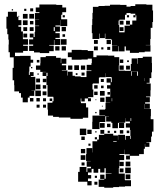

<svg xmlns="http://www.w3.org/2000/svg" viewBox="-20 -717 777 897"><path d="M444 -535H412V-562H409V-600H411V-628H412V-657H414V-685H440V-689H469V-690H494V-695H542V-694H571V-686H590V-689H612V-697H664V-695H692V-668H695V-614H692V-587H684V-535H682V-507H661V-506H683V-476H656V-473H629V-470H587V-481H568V-500H562V-477H534V-501H532V-477H504V-505H528V-506H503V-532H499V-535H472V-560H470V-539H446V-560H444ZM166 -472H139V-479H116V-503H135V-509H116V-533H135V-542H119V-560H137V-544H142V-567H144V-595H163V-597H144V-625H163V-626H143V-656H164V-660H147V-682H164V-696H243V-694H271V-682H289V-660H271V-648H266V-627H294V-595H262V-623H261V-598H239V-593H260V-569H239V-562H259V-540H239V-535H262V-507H234V-530H232V-507H210V-504H231V-478H210V-469H166ZM121 -678H135V-664H121ZM93 -676H103V-666H93ZM35 -674H41V-668H35ZM145 -358V-294H127V-293H140V-269H118V-261H110V-239H86V-261H78V-282H69V-290H47V-319H46V-342H39V-400H44V-449H26V-473H20V-509H21V-532H19V-557H14V-583H10V-639H17V-662H59V-639H66V-623H80V-599H66V-592H79V-570H87V-534H111V-508H88V-503H110V-479H88V-471H50V-455H73V-456H123V-438H135V-424H123V-406H117V-382H115V-367H119V-380H137V-362H124V-358ZM590 -653V-656H571V-648H564V-625H538V-621H534V-600H537V-566H562V-597H587V-602H598V-621H617V-645H613V-636H603V-646H612V-653ZM87 -652H109V-630H87ZM117 -652H139V-630H117ZM283 -646V-636H273V-646ZM573 -646H583V-636H573ZM66 -643H70V-639H66ZM87 -622H109V-600H87ZM557 -602H539V-620H557ZM569 -602V-620H587V-602ZM120 -603V-619H136V-603ZM268 -591H288V-571H268ZM89 -590H107V-572H89ZM137 -572H119V-590H137ZM236 -590H231V-572H236ZM557 -572H539V-590H557ZM107 -542H89V-560H107ZM284 -557V-545H272V-557ZM265 -534H291V-508H265ZM478 -531H498V-511H478ZM419 -530H437V-512H419ZM258 -501V-481H238V-501ZM288 -501V-481H268V-501ZM437 -482H419V-500H437ZM495 -498V-484H481V-498ZM463 -496V-486H453V-496ZM684 -160H697V-102H690V-79H686V-53H664V-51H678V-31H658V-45H657V-22H652V3H630V11H587V28H569V10H586V4H563V-18H562V3H538V7H560V31H538V39H537V68H535V94H563V123H564V125H592V153H564V155H536V157H509V160H467V156H441V122H467V119H448V99H468V118H474V95H501V93H474V69H468V89H448V72H439V90H417V72H408V89H391V101H406V117H391V129H408V149H388V132H345V86H352V63H384V86H388V69H405V62H385V36H404V35H382V3H384V-25H412V-5H413V-25H412V-57H434V-65H442V-87H467V-92H509V-84H531V-64H532V-87H564V-64H567V-82H589V-68H592V-82H589V-110H587V-121H568V-141H587V-149H566V-165H565V-144H536V-143H531V-118H505V-143H500V-149H476V-173H489V-174H472V-147H445V-114H411V-148H412V-177H444V-175H471V-177H444V-205H471V-208H473V-236H495V-237H474V-265H495V-303H480V-319H496V-331H478V-351H498V-333H502V-354H501V-357H474V-375H473V-356H445V-354H442V-327H414V-325H412V-299H416V-263H392V-258H405V-244H391V-257H376V-243H360V-257H357V-241H358V-235H382V-215H392V-167H367V-162H309V-168H255V-171H228V-177H204V-205H202V-237H225V-244H230V-262H229V-265H202V-320H197V-362H202V-377H197V-362H179V-380H194V-381H168V-391H148V-411H168V-421H169V-450H194V-455H242V-447H264V-422H266V-443H290V-419H269V-412H289V-390H269V-388H295V-364H297V-382H319V-363H330V-360H357V-357H384V-385H407V-388H385V-414H407V-422H409V-443H390V-439H361V-438H315V-450H297V-472H315V-484H361V-483H390V-479H416V-450H431V-458H485V-457H514V-450H537V-412H535V-387H564V-386H591V-418H595V-444H621V-419H623V-446H647V-452H689V-423H690V-379H687V-352H679V-330H665V-327H684V-295H683V-266H662V-263H680V-239H658V-233H680V-209H656V-231H655V-208H685V-174H684ZM540 -423V-439H556V-423ZM164 -437V-425H152V-437ZM574 -427V-435H582V-427ZM327 -412H349V-390H327ZM298 -391V-411H318V-391ZM358 -411H378V-391H358ZM558 -391H538V-411H558ZM587 -392H569V-410H587ZM131 -404V-398H125V-404ZM620 -383V-384H593V-363H596V-383H620V-363H624V-383ZM375 -378V-364H361V-378ZM342 -375V-367H334V-375ZM155 -368V-374H161V-368ZM656 -338H657V-352H656ZM167 -332H149V-350H167ZM180 -349H196V-333H180ZM451 -348H465V-334H451ZM169 -300H147V-322H169ZM196 -303H180V-319H196ZM420 -319H436V-303H420ZM464 -317V-305H452V-317ZM171 -268H145V-294H171ZM469 -270H447V-292H469ZM197 -272H179V-290H197ZM436 -273H420V-289H436ZM482 -275V-287H494V-275ZM448 -261H468V-241H448ZM136 -243H120V-259H136ZM166 -243H150V-259H166ZM195 -244H181V-258H195ZM502 -244H504V-258H502ZM212 -245V-257H224V-245ZM426 -249V-253H430V-249ZM165 -214H151V-228H165ZM195 -214H181V-228H195ZM460 -223V-219H456V-223ZM431 -188H425V-194H431ZM593 -152V-165H590V-152ZM560 -143V-119H536V-143ZM447 -142H469V-120H447ZM480 -139H496V-123H480ZM353 -116H383V-86H353ZM388 -111H408V-91H388ZM449 -92V-110H467V-92ZM540 -93V-109H556V-93ZM572 -95V-107H584V-95ZM493 -106V-96H483V-106ZM513 -96V-106H523V-96ZM425 -98V-104H431V-98ZM360 -63V-79H376V-63ZM433 -66H423V-76H433ZM509 -58V-55H525V-58ZM403 -46V-36H393V-46ZM378 -1H358V-21H378ZM357 8H379V30H357ZM567 60V38H589V60ZM558 39V59H538V39ZM375 42V56H361V42ZM565 66H591V92H565ZM557 70V88H539V70ZM589 98V120H567V98ZM423 114V104H433V114ZM435 146H421V132H435Z"/></svg>

Font: Rubik-Storm
Style: Regular
Weight: 400
Designer: NaN (generative design), Hubert & Fischer (Rubik source font outlines)
Foundry: NaN, Hubert & Fischer
Version: Version 1.000